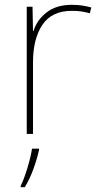

<svg xmlns="http://www.w3.org/2000/svg" viewBox="-20 -556 415 797"><path d="M278 -536Q302 -536 321.5 -533Q341 -530 359 -525L353 -501Q334 -506 317.5 -508.5Q301 -511 278 -511Q195 -511 156 -453Q117 -395 117 -297V0H91V-528H115L117 -427H119Q133 -473 173.5 -504.5Q214 -536 278 -536ZM142 67Q133 106 118.5 146Q104 186 83 221H66V215Q74 200 84 171.5Q94 143 102 112.5Q110 82 113 61H142Z"/></svg>

Font: Noto Sans Thin
Style: Regular
Weight: 100
Designer: Monotype Design Team
Foundry: Monotype Imaging Inc.
Version: Version 2.007